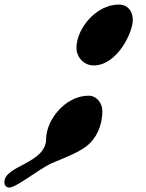

<svg xmlns="http://www.w3.org/2000/svg" viewBox="-169 -703 654 862"><path d="M174.3 -488.3C174.3 -445.3 208.5 -409.2 251.5 -409.2C356.4 -409.2 427.2 -556.6 427.2 -612.8C427.2 -655.8 401.9 -682.6 365.2 -682.6C261.2 -682.6 174.3 -573.2 174.3 -488.3ZM38.1 -79.1C38.1 30.3 -149.4 40.5 -149.4 114.3C-149.4 127.9 -142.1 139.2 -127 139.2C-96.2 139.2 11.2 52.2 64.5 29.3C129.9 1.5 181.6 -17.6 219.7 -46.9C261.7 -79.1 290.5 -136.7 290.5 -204.1C290.5 -240.2 265.1 -273.4 228.5 -273.4C124.5 -273.4 38.1 -164.1 38.1 -79.1Z"/></svg>

Font: Bodega Script
Style: Medium
Weight: 500
Italic angle: 39.7°
Version: Version 001.000